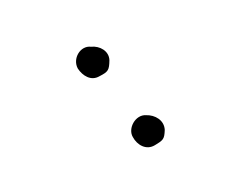

<svg xmlns="http://www.w3.org/2000/svg" viewBox="-41 -337 361 282"><g transform="rotate(-15 139.5 -196.0)"><path d="M86 -252C90 -240 100 -229 114 -233C128 -236 130 -238 134 -252C137 -265 126 -276 113 -278C98 -284 82 -268 86 -252ZM138 -134C141 -121 152 -110 166 -114C180 -118 182 -119 186 -132C189 -146 178 -157 165 -160C150 -165 134 -148 138 -134Z"/></g></svg>

Font: pokerface
Style: Regular
Weight: 400
Version: Version 1